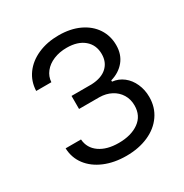

<svg xmlns="http://www.w3.org/2000/svg" viewBox="-133 -643 729 760"><g transform="rotate(-30 231.0 -263.0)"><path d="M230.5 -48.8Q287.6 -48.8 323 -74.2Q358.4 -99.6 358.4 -146.5Q358.4 -174.8 345 -196.8Q331.5 -218.8 307.9 -231.2Q284.2 -243.7 253.9 -244.1H161.1V-303.7H252.9Q298.8 -305.7 323.2 -328.1Q347.7 -350.6 347.7 -387.7Q347.7 -429.2 318.6 -453.9Q289.6 -478.5 239.3 -478.5Q206.1 -478.5 179.2 -467.3Q152.3 -456.1 136.5 -436Q120.6 -416 119.1 -390.6H49.8Q51.3 -433.6 75.4 -466.8Q99.6 -500 141.6 -518.6Q183.6 -537.1 236.3 -537.1Q290 -537.1 330.6 -518.1Q371.1 -499 393.1 -465.6Q415 -432.1 415 -389.6Q415 -347.2 391.4 -318.4Q367.7 -289.6 328.1 -278.3V-272.5Q356.4 -269.5 378.7 -252.2Q400.9 -234.9 413.3 -207Q425.8 -179.2 425.8 -146.5Q425.8 -99.6 401.1 -64Q376.5 -28.3 332.3 -8.8Q288.1 10.7 231.4 10.7Q176.3 10.7 132.6 -7.6Q88.9 -25.9 63.7 -59.1Q38.6 -92.3 37.1 -135.7H107.4Q110.4 -95.2 143.6 -72Q176.8 -48.8 230.5 -48.8Z"/></g></svg>

Font: Pretendard Std Light
Style: Regular
Weight: 300
Designer: Base glyphs from Inter by Rasmus Andersson; Hangeul glyphs from Noto Sans CJK(Source Han Sans) by Jang Soo-young and Kan
Foundry: Kil Hyung-jin
Version: Version 1.309